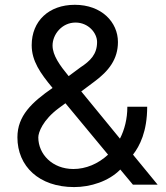

<svg xmlns="http://www.w3.org/2000/svg" viewBox="-20 -754 679 784"><path d="M282.7 9.9C349.4 9.9 424 -13.5 471.2 -61.8L522.7 0H623.6L523.1 -122.5C550.4 -157.7 581 -216.6 581 -318.2H500C500 -268.5 488.6 -224.4 469.8 -187.9L311.8 -380.7L365.1 -420.5C424.7 -464.5 461.6 -512.8 461.6 -582.4C461.6 -663.4 394.9 -734.4 285.5 -734.4C179 -734.4 109.4 -667.6 109.4 -569.6C109.4 -505 144.5 -455.3 194.6 -394.9C109.7 -335.9 51.1 -281.2 51.1 -193.2C51.1 -75.3 139.2 9.9 282.7 9.9ZM421.2 -122.5C381 -84.9 330.3 -63.9 279.8 -63.9C193.2 -63.9 136.4 -125 136.4 -193.2C136.4 -213.1 154.8 -264.2 220.2 -312.5L247.2 -332.4ZM260.3 -443.2C224.8 -486.5 194.6 -527.7 194.6 -568.2C194.6 -613.6 233 -661.9 288.4 -661.9C340.9 -661.9 376.4 -619.3 376.4 -582.4C376.4 -532.7 349.4 -505.7 308.2 -478.7Z"/></svg>

Font: Karasuma Gothic
Style: Regular
Weight: 400
Designer: Rasmus Andersson, Ryoko Nishizuka
Foundry: Genbu
Version: Version 1.00